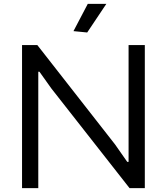

<svg xmlns="http://www.w3.org/2000/svg" viewBox="-20 -973 863 993"><path d="M360 -812 434 -953H530L431 -805ZM94 -740H173L575 -226L638 -136H645V-740H729V0H650L246 -515L184 -602H178V0H94Z"/></svg>

Font: Encode Sans Wide
Style: Regular
Weight: 400
Designer: Pablo Impallari, Andres Torresi
Foundry: Pablo Impallari, Andres Torresi
Version: Version 1.000; ttfautohint (v1.00) -l 8 -r 50 -G 200 -x 14 -